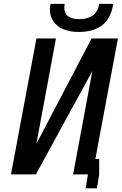

<svg xmlns="http://www.w3.org/2000/svg" viewBox="-20 -930 649 1024"><path d="M246 -880.5Q246 -894.5 249 -909.5H325Q323 -899.5 323 -888.5Q323 -828 404 -828Q445.5 -828 473.2 -846.5Q501 -865 509 -909.5H584Q571.5 -831.5 525 -795.5Q478.5 -759.5 398.5 -759.5Q353.5 -759.5 319 -773.8Q284.5 -788 265.2 -815.2Q246 -842.5 246 -880.5ZM174.5 -725H278.5L174 -163L468.5 -725H609L488.5 -82H509V0.5L497 74.5H437L449 0.5V0H370L472.5 -551L171.5 0H38.5Z"/></svg>

Font: JuliaMono MediumItalic
Style: Regular
Weight: 500
Italic angle: -9°
Monospace: yes
Designer: cormullion
Foundry: corm
Version: Version 0.049; ttfautohint (v1.8.4)